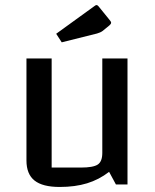

<svg xmlns="http://www.w3.org/2000/svg" viewBox="-20 -732 616 762"><path d="M85 0ZM486 0H440L413 -50Q373 -19 325.5 -4.5Q278 10 217 10Q149 10 117 -15.5Q85 -41 85 -95V-500H185V-67H301Q350 -67 368 -79Q386 -91 386 -125V-500H486ZM203 -598 355 -708Q360 -712 363 -712Q367 -712 371 -707L414 -654Q421 -646 421 -642Q421 -637 414 -631L387 -609Q379 -603 365 -599L225 -564Z"/></svg>

Font: Changa
Style: Regular
Weight: 400
Designer: Eduardo Rodriguez Tunni
Foundry: Eduardo Rodriguez Tunni
Version: Version 2.002; ttfautohint (v1.5.10-5e6f)